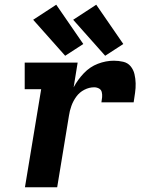

<svg xmlns="http://www.w3.org/2000/svg" viewBox="-20 -796 616 816"><path d="M86 0H223L273 -304Q276 -325 283.5 -346Q291 -367 304.5 -385.5Q318 -404 338.5 -414.5Q359 -425 380 -425Q391 -425 400.5 -420Q410 -415 412.5 -404.5Q415 -394 414 -383Q413 -372 411 -361H548Q551 -381 554 -401.5Q557 -422 556.5 -442Q556 -462 551.5 -481Q547 -500 535 -514.5Q523 -529 503.5 -533.5Q484 -538 464 -538Q430 -538 396 -525Q362 -512 336 -484.5Q310 -457 293 -425L310 -530H85V-417H155ZM427 -559 504 -609 389 -776 291 -712ZM257 -559 334 -609 219 -776 121 -712Z"/></svg>

Font: Iosevka Sparkle Extrabold
Style: Italic
Weight: 800
Italic angle: -9°
Designer: Belleve Invis
Foundry: Belleve Invis
Version: Version 4.5.0; ttfautohint (v1.8.3)